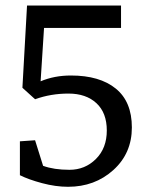

<svg xmlns="http://www.w3.org/2000/svg" viewBox="-20 -681 549 711"><path d="M242.7 -401.4Q349.1 -401.4 408.7 -353Q468.3 -304.7 468.3 -209Q468.3 -113.3 399.7 -51.3Q331.1 10.7 231.9 10.7Q186 10.7 136 -2.7Q85.9 -16.1 53.7 -32.2V-157.7L109.9 -161.6L139.6 -66.9Q179.7 -52.2 237.3 -52.2Q294.9 -52.2 335.2 -92.3Q375.5 -132.3 375.5 -197.8Q375.5 -263.2 337.2 -298.8Q298.8 -334.5 233.4 -334.5Q168 -334.5 109.9 -313.5L63 -356L80.1 -660.6H428.2V-577.6H143.1L130.4 -379.9Q181.2 -401.4 242.7 -401.4Z"/></svg>

Font: NoticiaText-Regular
Style: Regular
Weight: 400
Designer: JM Sole
Foundry: JM Sole
Version: Version 1.003